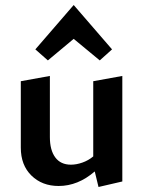

<svg xmlns="http://www.w3.org/2000/svg" viewBox="-20 -735 571 766"><path d="M171 -494 121 -538 274 -715 427 -538 378 -494 274 -580ZM468 -432V-11L373 11L358 -51Q291 7 214 7Q148 7 105.5 -34.5Q63 -76 63 -146V-411L179 -432V-188Q179 -136 200.5 -107Q222 -78 263 -78Q285 -78 309 -86.5Q333 -95 352 -111V-411Z"/></svg>

Font: Ysabeau Infant
Style: Bold
Weight: 700
Designer: Christian Thalmann (Catharsis Fonts)
Version: Version 0.003